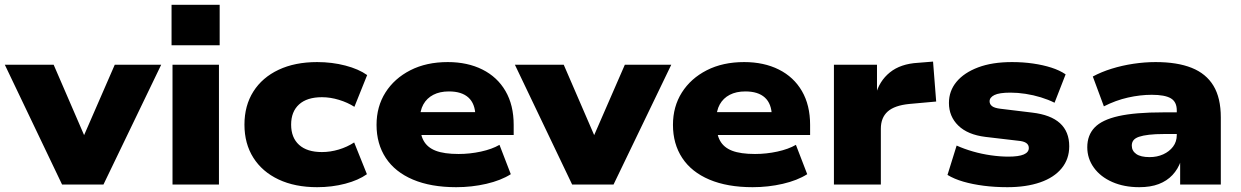

<svg xmlns="http://www.w3.org/2000/svg" viewBox="-38 -767 5159 798"><path d="M220 0 -18 -498H185L326 -172H297L439 -498H632L392 0Z M675 -579V-747H875V-579ZM679 0V-498H872V0Z M1280 11Q1188 11 1120 -21Q1052 -53 1015 -111.5Q978 -170 978 -249Q978 -328 1015 -386.5Q1052 -445 1120 -477Q1188 -509 1280 -509Q1342 -509 1397.5 -494.5Q1453 -480 1488 -455L1435 -323Q1407 -341 1371 -352Q1335 -363 1300 -363Q1238 -363 1205 -333Q1172 -303 1172 -249Q1172 -195 1205 -165Q1238 -135 1300 -135Q1335 -135 1370 -145.5Q1405 -156 1434 -175L1487 -43Q1452 -18 1397 -3.5Q1342 11 1280 11Z M1858 11Q1753 11 1678.5 -20.5Q1604 -52 1565.5 -110.5Q1527 -169 1527 -248Q1527 -324 1564 -382.5Q1601 -441 1667.5 -475Q1734 -509 1823 -509Q1905 -509 1967 -478Q2029 -447 2063 -388.5Q2097 -330 2097 -248V-206H1684V-301H1955L1938 -285Q1937 -336 1909 -361.5Q1881 -387 1828 -387Q1790 -387 1763 -373Q1736 -359 1721.5 -333Q1707 -307 1707 -268V-255Q1707 -211 1722.5 -182.5Q1738 -154 1773 -140.5Q1808 -127 1868 -127Q1915 -127 1961 -137Q2007 -147 2038 -165L2085 -43Q2044 -17 1983.5 -3Q1923 11 1858 11Z M2340 0 2102 -498H2305L2446 -172H2417L2559 -498H2752L2512 0Z M3090 11Q2985 11 2910.5 -20.5Q2836 -52 2797.5 -110.5Q2759 -169 2759 -248Q2759 -324 2796 -382.5Q2833 -441 2899.5 -475Q2966 -509 3055 -509Q3137 -509 3199 -478Q3261 -447 3295 -388.5Q3329 -330 3329 -248V-206H2916V-301H3187L3170 -285Q3169 -336 3141 -361.5Q3113 -387 3060 -387Q3022 -387 2995 -373Q2968 -359 2953.5 -333Q2939 -307 2939 -268V-255Q2939 -211 2954.5 -182.5Q2970 -154 3005 -140.5Q3040 -127 3100 -127Q3147 -127 3193 -137Q3239 -147 3270 -165L3317 -43Q3276 -17 3215.5 -3Q3155 11 3090 11Z M3428 0V-498H3607V-371H3601Q3616 -430 3660.5 -466Q3705 -502 3778 -506L3840 -511L3853 -345L3742 -335Q3680 -329 3651.5 -303.5Q3623 -278 3623 -232V0Z M4149 11Q4097 11 4050.5 5Q4004 -1 3966 -12Q3928 -23 3900 -40L3938 -162Q3969 -148 4005.5 -137.5Q4042 -127 4080.5 -121.5Q4119 -116 4153 -116Q4196 -116 4217 -125Q4238 -134 4238 -152Q4238 -165 4227.5 -172.5Q4217 -180 4194 -182L4058 -198Q3984 -207 3945 -245Q3906 -283 3906 -339Q3906 -389 3937.5 -427Q3969 -465 4027.5 -487Q4086 -509 4168 -509Q4214 -509 4255.5 -503Q4297 -497 4331.5 -486Q4366 -475 4391 -458L4345 -340Q4319 -353 4288 -362.5Q4257 -372 4224.5 -377Q4192 -382 4162 -382Q4115 -382 4095 -372Q4075 -362 4075 -346Q4075 -334 4085 -326Q4095 -318 4120 -315L4252 -299Q4329 -290 4367.5 -255Q4406 -220 4406 -159Q4406 -106 4374.5 -67.5Q4343 -29 4285 -9Q4227 11 4149 11Z M4697 11Q4634 11 4585 -10.5Q4536 -32 4508.5 -70Q4481 -108 4481 -155Q4481 -205 4511.5 -237Q4542 -269 4611 -284.5Q4680 -300 4796 -300H4874V-210H4800Q4764 -210 4738 -207Q4712 -204 4696 -198.5Q4680 -193 4673 -184Q4666 -175 4666 -162Q4666 -140 4684.5 -127Q4703 -114 4740 -114Q4771 -114 4796.5 -125.5Q4822 -137 4837.5 -157.5Q4853 -178 4853 -206V-308Q4853 -344 4828 -358.5Q4803 -373 4749 -373Q4701 -373 4650 -361.5Q4599 -350 4550 -325L4504 -449Q4539 -468 4582.5 -481.5Q4626 -495 4673 -502Q4720 -509 4765 -509Q4855 -509 4915 -485Q4975 -461 5005.5 -410.5Q5036 -360 5036 -279V0H4867V-98H4870Q4858 -64 4835 -39.5Q4812 -15 4778 -2Q4744 11 4697 11Z"/></svg>

Font: Nunito Sans 10pt SemiExpanded Black
Style: Regular
Weight: 900
Width: 6
Designer: Vernon Adams
Foundry: Vernon Adams
Version: Version 3.101;gftools[0.9.27]